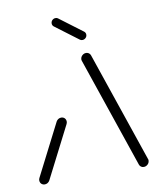

<svg xmlns="http://www.w3.org/2000/svg" viewBox="-79 -750 681 814"><g transform="rotate(-10 261.5 -343.5)"><path d="M48.1 0Q42.2 0 37.2 -3Q32.2 -5.9 29.8 -11.1Q27.4 -16.3 27.8 -22.2Q28.1 -25.9 30.4 -31.1L144.1 -254.1Q147.4 -260 153.1 -263.5Q158.9 -267 165.6 -267Q171.5 -267 176.5 -264.1Q181.5 -261.1 183.9 -255.9Q186.3 -250.7 185.9 -244.8Q185.6 -241.1 183.3 -235.9L69.6 -13Q66.3 -7 60.6 -3.5Q54.8 0 48.1 0ZM498.9 -22.2Q498.5 -16.3 495 -11.1Q491.5 -5.9 486.1 -3Q480.7 0 474.8 0Q468.1 0 463 -3.5Q457.8 -7 455.6 -13L294.1 -487.4Q292.2 -491.9 292.6 -496.3Q293 -502.2 296.5 -507.4Q300 -512.6 305.4 -515.6Q310.7 -518.5 316.7 -518.5Q323.3 -518.5 328.5 -515Q333.7 -511.5 335.9 -505.6L497.4 -31.1Q499.6 -27.4 498.9 -22.2ZM195.2 -668.1Q195.6 -675.9 201.5 -681.3Q207.4 -686.7 215.2 -686.7Q221.9 -686.7 225.6 -683.3L325.2 -608.5Q328.5 -605.9 330.2 -602Q331.9 -598.1 331.5 -593.7Q331.1 -585.9 325.2 -580.6Q319.3 -575.2 311.5 -575.2Q305.2 -575.2 301.1 -578.5L201.5 -653.3Q198.1 -655.9 196.5 -659.8Q194.8 -663.7 195.2 -668.1Z"/></g></svg>

Font: 26F Galaxy Sans Oblique
Style: Regular
Weight: 400
Italic angle: -5°
Designer: C₂₉H₂₅N₃O₅
Version: Version 1.200;FEAKit 1.0